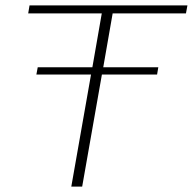

<svg xmlns="http://www.w3.org/2000/svg" viewBox="-20 -695 719 715"><path d="M115.5 -417.5 120.5 -444.5H324L359 -645H85L90 -675H678L672.5 -645H399.5L364.5 -444.5H569.5L565 -417.5H359.5L286 0H245.5L319 -417.5Z"/></svg>

Font: Anybody ExtraExpanded ExtraLight
Style: Italic
Weight: 200
Width: 8
Italic angle: -10°
Designer: Tyler Finck
Foundry: Etcetera Type Company
Version: Version 1.010; ttfautohint (v1.8.3) -l 8 -r 50 -G 200 -x 14 